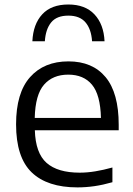

<svg xmlns="http://www.w3.org/2000/svg" viewBox="-20 -824 590 854"><path d="M324.5 9.5Q190.5 9.5 121 -57.2Q51.5 -124 51.5 -271Q51.5 -411 113.8 -481Q176 -551 284.5 -551Q391.5 -551 449.8 -480.8Q508 -410.5 508 -269V-244.5H135Q138 -143 187.2 -99.5Q236.5 -56 334.5 -56Q368 -56 404.2 -62Q440.5 -68 480 -79V-13.5Q438 -1.5 400 4Q362 9.5 324.5 9.5ZM283.5 -492Q215 -492 176 -447.5Q137 -403 134.5 -299.5H429Q426.5 -402.5 389.2 -447.2Q352 -492 283.5 -492ZM124 -640.5Q127.5 -716.5 167.8 -760.2Q208 -804 284 -804Q359 -804 400.2 -760Q441.5 -716 445 -640.5H389.5Q386 -694 360.5 -724.2Q335 -754.5 284 -754.5Q232 -754.5 207.5 -724.2Q183 -694 179.5 -640.5Z"/></svg>

Font: Encode Sans SemiExpanded SemiExpanded
Style: Regular
Weight: 400
Width: 6
Designer: Multiple Designers
Foundry: Impallari Type
Version: Version 3.000; ttfautohint (v1.8.3) -l 8 -r 50 -G 200 -x 14 